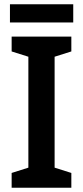

<svg xmlns="http://www.w3.org/2000/svg" viewBox="-20 -887 393 907"><path d="M326 -867H27V-781H326ZM317 0V-70L238 -95V-619L317 -644V-714H35V-644L114 -619V-95L35 -70V0Z"/></svg>

Font: Noto Sans Thai Looped SemiCondensed SemiBold
Style: Regular
Weight: 600
Width: 4
Designer: Sasikarn Vongin, Ben Mitchell
Foundry: The Fontpad Ltd
Version: Version 1.001